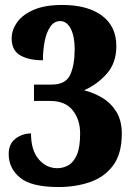

<svg xmlns="http://www.w3.org/2000/svg" viewBox="-20 -744 537 774"><path d="M216 10Q106 10 60.5 -28Q15 -66 15 -123Q15 -164 42.5 -185Q70 -206 105 -206Q105 -138 136 -102Q167 -66 211 -66Q235 -66 256 -78Q277 -90 290 -120Q303 -150 303 -206Q303 -262 273 -299.5Q243 -337 183 -337H117V-403H188Q245 -403 263 -442.5Q281 -482 281 -546Q281 -598 265 -628.5Q249 -659 223 -659Q198 -659 182.5 -636Q167 -613 160 -577Q153 -541 153 -501Q96 -501 61.5 -521Q27 -541 27 -589Q27 -623 49 -654Q71 -685 116 -704.5Q161 -724 231 -724Q333 -724 391 -681Q449 -638 449 -558Q449 -491 411 -447.5Q373 -404 319 -380Q356 -371 391 -350.5Q426 -330 448.5 -294.5Q471 -259 471 -205Q471 -124 436 -77Q401 -30 343 -10Q285 10 216 10Z"/></svg>

Font: Noto Serif Hebrew Condensed Black
Style: Regular
Weight: 900
Width: 3
Designer: Monotype Design Team
Foundry: Monotype Imaging Inc.
Version: Version 2.004; ttfautohint (v1.8.4.7-5d5b)